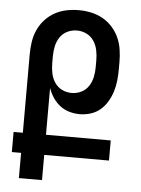

<svg xmlns="http://www.w3.org/2000/svg" viewBox="-53 -785 606 827"><g transform="rotate(5 250.0 -371.5)"><path d="M160 0H60V-109H20V-196H60V-535Q60 -562 64 -589Q68 -616 79 -640.5Q90 -665 108.5 -685.5Q127 -706 150.5 -719Q174 -732 200.5 -737.5Q227 -743 254 -743Q281 -743 307.5 -737.5Q334 -732 357.5 -719Q381 -706 399.5 -685.5Q418 -665 429 -640.5Q440 -616 444 -589Q448 -562 448 -535V-505Q448 -481 445.5 -456.5Q443 -432 436 -409Q429 -386 416.5 -364.5Q404 -343 386 -327.5Q368 -312 344.5 -304.5Q321 -297 296 -297Q274 -297 251.5 -303.5Q229 -310 211 -324Q193 -338 180.5 -357Q168 -376 160 -398V-196H440V-109H160ZM254 -385Q276 -385 295.5 -394.5Q315 -404 327 -422Q339 -440 343.5 -461.5Q348 -483 348 -505V-535Q348 -557 343.5 -578.5Q339 -600 327 -618Q315 -636 295.5 -645.5Q276 -655 254 -655Q232 -655 212.5 -645.5Q193 -636 181 -618Q169 -600 164.5 -578.5Q160 -557 160 -535V-505Q160 -483 164.5 -461.5Q169 -440 181 -422Q193 -404 212.5 -394.5Q232 -385 254 -385Z"/></g></svg>

Font: Iosevka Term Curly Semibold
Style: Regular
Weight: 600
Designer: Belleve Invis
Foundry: Belleve Invis
Version: Version 32.3.0